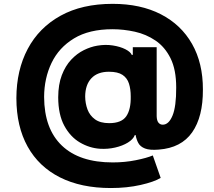

<svg xmlns="http://www.w3.org/2000/svg" viewBox="-20 -752 1102 988"><path d="M559.7 -732.2Q703.5 -732.2 807.7 -678.6Q911.9 -625 968.2 -526.1Q1024.5 -427.2 1024.1 -291.2Q1024.9 -151.3 968.8 -71Q912.6 9.2 796.9 17.8Q750.4 21.7 726 12.1Q701.7 2.5 691.8 -16Q681.8 -34.4 677.9 -56.8H673.7Q665.5 -35.2 638 -18.3Q610.4 -1.4 572.4 7.3Q534.4 16 494.3 13.5Q440.3 9.9 391.2 -18.8Q342 -47.6 310.9 -104.9Q279.8 -162.3 279.5 -251.1Q279.8 -317.5 298.1 -365.2Q316.4 -413 346.2 -444.8Q376.1 -476.6 411.4 -494Q446.7 -511.4 480.8 -517Q522.4 -524.1 560.5 -518.1Q598.7 -512.1 625.2 -498.6Q651.6 -485.1 658 -469.5H663.4V-509.2H786.2V-154.1Q786.9 -131 795.5 -120.7Q804 -110.4 817.5 -110.4Q848.4 -110.4 867.7 -157Q887.1 -203.5 886.7 -301.8Q886.7 -393.5 857.6 -452.1Q828.5 -510.7 780.2 -543.3Q731.9 -576 674 -588.8Q616.1 -601.6 558.9 -601.6Q438.6 -601.6 360.8 -554.3Q283 -507.1 245.2 -428.1Q207.4 -349.1 207 -253.2Q207.7 -89.1 298.5 -2.7Q389.2 83.8 560 83.8Q622.5 83.8 678.8 72.4Q735.1 61.1 766.3 47.9L806.8 163.4Q773.4 183.9 703.3 199.8Q633.2 215.6 550.4 215.6Q397.4 215.6 288.5 160.7Q179.7 105.8 122.2 2.3Q64.6 -101.2 64.3 -246.8Q64.6 -391 122.7 -500.4Q180.8 -609.7 291.4 -671Q402 -732.2 559.7 -732.2ZM540.5 -382.8Q481.9 -382.8 450.3 -349.3Q418.7 -315.7 418.3 -255.3Q418.7 -220.2 430.2 -188.9Q441.8 -157.7 468.8 -138Q495.7 -118.3 541.9 -118.3Q605.5 -118.3 629.8 -153.8Q654.1 -189.3 652.7 -256.4Q652.7 -293.3 643.6 -321.9Q634.6 -350.5 610.4 -366.7Q586.3 -382.8 540.5 -382.8Z"/></svg>

Font: Inter UI Extra Bold
Style: Regular
Weight: 800
Designer: Rasmus Andersson
Foundry: rsms
Version: 3.2;8d6f07862